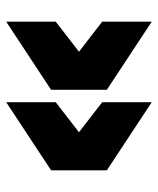

<svg xmlns="http://www.w3.org/2000/svg" viewBox="35 -650 510 620"><g transform="rotate(-90 290.0 -340.0)"><path d="M270 -105 50 -250V-430L270 -575V-415L173 -340L270 -265ZM530 -105 310 -250V-430L530 -575V-415L433 -340L530 -265Z"/></g></svg>

Font: Tanohe Sans ExtraBold
Style: Regular
Weight: 800
Designer: Village Type and Design LLC & Cristiano Sobral
Foundry: Cooper Hewitt Smithsonian Design Museum
Version: Version 1.00;September 29, 2021;FontCreator 13.0.0.2655 64-b